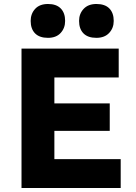

<svg xmlns="http://www.w3.org/2000/svg" viewBox="-20 -944 685 964"><path d="M88 0V-700H576V-555H253V-425H531V-287H253V-145H586V0ZM464 -754Q421 -754 399 -776.5Q377 -799 377 -839Q377 -875 400 -899.5Q423 -924 464 -924Q507 -924 529 -901.5Q551 -879 551 -839Q551 -803 528 -778.5Q505 -754 464 -754ZM221 -754Q178 -754 156 -776.5Q134 -799 134 -839Q134 -875 156.5 -899.5Q179 -924 221 -924Q263 -924 285 -901.5Q307 -879 307 -839Q307 -803 284.5 -778.5Q262 -754 221 -754Z"/></svg>

Font: Lexend Deca
Style: Bold
Weight: 700
Designer: Bonnie Shaver-Troup, Thomas Jockin
Foundry: Lexend
Version: Version 1.008; ttfautohint (v1.8.4.7-5d5b)